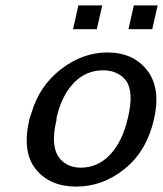

<svg xmlns="http://www.w3.org/2000/svg" viewBox="-20 -681 603 710"><path d="M250 -573 270 -661H358L338 -573ZM455 -573 475 -661H563L543 -573ZM88 -237Q92 -252 97 -265Q126 -364 206 -425.5Q286 -487 377 -487Q473 -487 524.5 -420.5Q576 -354 549 -238Q522 -122 441 -56.5Q360 9 262 9Q165 9 113 -54.5Q61 -118 88 -237ZM189 -245V-238Q177 -187 180 -155Q183 -109 210.5 -85Q238 -61 279 -61Q342 -61 387.5 -109.5Q433 -158 453 -245Q476 -342 446 -383Q416 -421 361 -421Q298 -421 253 -374.5Q208 -328 189 -245Z"/></svg>

Font: Coval
Style: Italic
Weight: 400
Foundry: Context Ltd
Version: Version 001.000